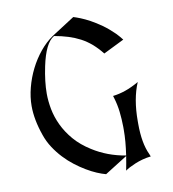

<svg xmlns="http://www.w3.org/2000/svg" viewBox="-83 -813 798 885"><g transform="rotate(-10 316.5 -370.0)"><path d="M448.2 -68.8Q453.1 -102.1 455.6 -131.6Q458 -161.1 458 -187.5V-201.2Q457.5 -238.3 453.6 -272.2Q449.7 -306.2 439.9 -338.4L436.5 -349.6Q465.8 -353 495.6 -363.3Q525.4 -373.5 559.6 -393.1Q528.3 -319.8 528.3 -215.3V-203.1Q528.3 -111.8 554.2 -57.1L559.1 -44.9Q538.1 -42.5 519.3 -37.4Q500.5 -32.2 484.6 -25.6Q468.8 -19 456.3 -12.5Q443.8 -5.9 436 0Q439.5 -17.1 442.4 -33.9Q445.3 -50.8 447.8 -66.4L342.3 0Q323.7 -4.9 300.8 -14.6Q277.8 -24.4 253.2 -39.1Q228.5 -53.7 203.4 -73Q178.2 -92.3 155.8 -116.2Q133.3 -140.1 114.7 -168.5Q96.2 -196.8 85 -229.5Q58.6 -304.7 58.6 -368.7Q58.6 -410.6 70.1 -454.6Q81.5 -498.5 101.8 -539.1Q122.1 -579.6 149.9 -613.5Q177.7 -647.5 210.4 -669.9L318.8 -739.7Q332 -735.8 351.6 -728Q371.1 -720.2 395 -707.3Q418.9 -694.3 445.8 -675.3Q472.7 -656.2 500 -629.4Q515.1 -613.8 527.8 -597.2L430.7 -549.3Q408.7 -577.1 385.7 -596.9Q362.8 -616.7 336.9 -630.4Q311 -644 281.5 -653.3Q252 -662.6 216.3 -668.9L215.8 -668.5Q173.8 -644 151.9 -539.1Q137.2 -468.8 137.2 -412.6Q137.2 -377.9 144.5 -339.6Q151.9 -301.3 169.7 -263.7Q187.5 -226.1 217.5 -190.9Q247.6 -155.8 293.5 -127Q362.3 -83 448.2 -68.8Z"/></g></svg>

Font: MedievalSharp
Style: Regular
Weight: 500
Version: Version 1.0